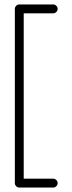

<svg xmlns="http://www.w3.org/2000/svg" viewBox="-20 -803 325 866"><path d="M67 43Q59 43 53 37Q47 31 47 23V-763Q47 -771 53 -777Q59 -783 67 -783H220Q228 -783 234 -777Q240 -771 240 -763Q240 -755 234 -749Q228 -743 220 -743H87V3H220Q228 3 234 9Q240 15 240 23Q240 31 234 37Q228 43 220 43Z"/></svg>

Font: Ekushey Sornaly
Style: Regular
Weight: 400
Designer: Al Mamun Sumon
Foundry: Al Mamun Sumon
Version: Version 1.0